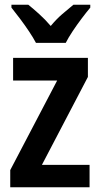

<svg xmlns="http://www.w3.org/2000/svg" viewBox="-20 -786 419 806"><path d="M356 0H23V-72L220 -448H35V-543H349V-463L156 -94H356ZM131 -606Q120 -627 102 -654Q84 -681 64 -707.5Q44 -734 28 -754V-766H99Q119 -750 144.5 -727Q170 -704 193 -677Q217 -706 241 -726.5Q265 -747 288 -766H359V-754Q343 -735 323 -708.5Q303 -682 285 -655Q267 -628 256 -606Z"/></svg>

Font: Noto Sans Gurmukhi Condensed SemiBold
Style: Regular
Weight: 600
Width: 3
Designer: Jelle Bosma - Monotype Design Team
Foundry: Monotype Imaging Inc.
Version: Version 2.004; ttfautohint (v1.8.4.7-5d5b)